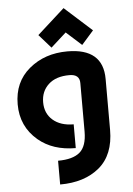

<svg xmlns="http://www.w3.org/2000/svg" viewBox="-64 -843 761 1101"><g transform="rotate(-5 316.0 -293.0)"><path d="M344.2 -795.9 501.5 -654.3 432.6 -576.2 344.2 -655.8 255.9 -576.2 187 -654.3ZM344.2 9.8Q212.9 9.8 128.9 -61Q34.2 -141.1 34.2 -269Q34.2 -397 123.8 -471.9Q213.4 -546.9 344.2 -546.9Q549.3 -546.9 549.3 -370.1V-77.1Q549.3 66.4 462.9 138.7Q377 210 236.8 210V73.2Q321.8 73.2 362.3 38.8Q402.8 4.4 402.8 -80.6V-359.4Q402.8 -410.2 344.2 -410.2Q266.1 -410.2 223.6 -370.6Q180.7 -331.1 180.7 -268.1Q180.7 -204.1 224.1 -166Q268.6 -127 344.2 -127Z"/></g></svg>

Font: New Shape
Style: Bold
Weight: 700
Designer: Wojciech Kalinowski "wmk69" (wmk69@o2.pl)
Foundry: Wojciech Kalinowski "wmk69" (wmk69@o2.pl)
Version: Version 2.1.1; 2021-05-14